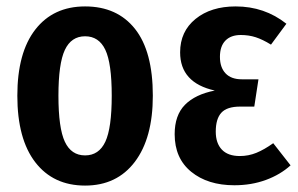

<svg xmlns="http://www.w3.org/2000/svg" viewBox="-20 -563 929 598"><path d="M456 -265Q456 -133 400 -59Q344 15 245 15Q146 15 90 -57.5Q34 -130 34 -265Q34 -399 90 -471Q146 -543 245 -543Q345 -543 400.5 -473Q456 -403 456 -265ZM162 -265Q162 -164 182 -121.5Q202 -79 245 -79Q288 -79 308 -121.5Q328 -164 328 -265Q328 -366 308 -408Q288 -450 245 -450Q202 -450 182 -407.5Q162 -365 162 -265Z M872 -489 824 -424Q798 -440 776.5 -447Q755 -454 730 -454Q699 -454 682 -436.5Q665 -419 665 -386Q665 -353 682.5 -334.5Q700 -316 733 -316H785L772 -231H728Q687 -231 669.5 -212Q652 -193 652 -153Q652 -117 671 -97Q690 -77 727 -77Q754 -77 778.5 -87Q803 -97 831 -117L885 -48Q853 -19 808 -2.5Q763 14 710 14Q627 14 575.5 -28Q524 -70 524 -145Q524 -204 556 -236.5Q588 -269 649 -281Q541 -305 541 -400Q541 -465 589 -504Q637 -543 714 -543Q804 -543 872 -489Z"/></svg>

Font: Fira Sans Extra Condensed Medium
Style: Regular
Weight: 500
Width: 1
Designer: Carrois Corporate & Edenspiekermann AG
Foundry: Carrois Corporate GbR & Edenspiekermann AG
Version: Version 4.203